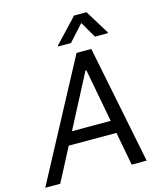

<svg xmlns="http://www.w3.org/2000/svg" viewBox="-155 -1044 966 1143"><g transform="rotate(-15 328.0 -473.0)"><path d="M72.4 0 180 -206H474.1L512.8 0H605.1L458.8 -727.3H367.9L-19.9 0ZM220.9 -284.1 392 -612.2H397.7L459.5 -284.1ZM271.3 -792.6H350.9L441.1 -892L498.6 -792.6H578.1L578.8 -798.3L487.9 -946H411.2L272 -798.3Z"/></g></svg>

Font: Margiela Sans
Style: Italic
Weight: 400
Italic angle: -9.39999°
Designer: Stefan Endress, Andreas Faust
Version: Version 1.100;FEAKit 1.0